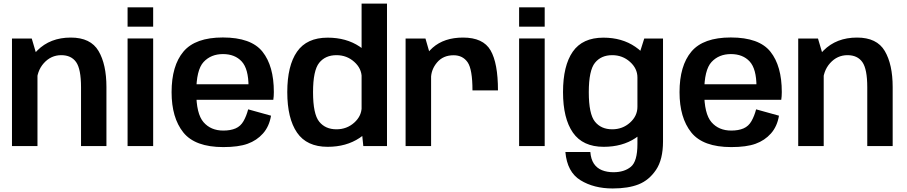

<svg xmlns="http://www.w3.org/2000/svg" viewBox="-20 -805 4996 1058"><path d="M46 0H186.5V-486L155 -592.5H46ZM426.5 0H566.5V-325.5Q566.5 -450 523 -524Q479.5 -598 370 -598Q256.5 -598 185.2 -526.5Q114 -455 114 -379L182 -344Q182 -413 221.5 -457Q261 -501 317.5 -501Q372.5 -501 399.5 -462.8Q426.5 -424.5 426.5 -324Z M683 0H824V-593H683ZM683 -764.5V-658H824V-764.5Z M1210.5 5.5V-85.5Q1141.5 -85.5 1101.5 -131.8Q1061.5 -178 1061.5 -297Q1061.5 -420 1102 -463.5Q1142.5 -507 1208.5 -507Q1274.5 -507 1312 -466.2Q1349.5 -425.5 1349.5 -327.5L1355.5 -340.5H1048V-255H1486Q1489 -274 1489 -298Q1489 -441.5 1426.5 -520Q1364 -598.5 1208 -598.5Q1056.5 -598.5 991 -520.8Q925.5 -443 925.5 -297Q925.5 -156 990.2 -75.2Q1055 5.5 1210.5 5.5ZM1210.5 -85.5V5.5Q1294 5.5 1344.5 -12.8Q1395 -31 1429.2 -69.5Q1463.5 -108 1473.5 -167.5L1347.5 -202.5Q1338 -166 1322 -137.8Q1306 -109.5 1278.2 -97.5Q1250.5 -85.5 1210.5 -85.5Z M1982 0H2112.5V-785H1972.5V-92.5ZM1785.5 4Q1888 4 1961.5 -45Q2035 -94 2035 -151L1973 -216.5Q1973 -166 1932 -129.2Q1891 -92.5 1834 -92.5Q1773 -92.5 1739 -134.5Q1705 -176.5 1705 -297Q1705 -417 1739 -459Q1773 -501 1834 -501Q1891 -501 1932 -464.2Q1973 -427.5 1973 -378L2035 -442.5Q2035 -499.5 1961.5 -548.5Q1888 -597.5 1785.5 -597.5Q1670.5 -597.5 1616.8 -520.2Q1563 -443 1563 -297.5Q1563 -152.5 1616.8 -74.2Q1670.5 4 1785.5 4Z M2583.5 -307H2724Q2724 -457 2683.2 -527.5Q2642.5 -598 2531.5 -598Q2427.5 -598 2364.2 -542.2Q2301 -486.5 2301 -405.5L2355 -371.5Q2355 -421.5 2388.5 -461Q2422 -500.5 2479.5 -500.5Q2530 -500.5 2556.8 -461.8Q2583.5 -423 2583.5 -307ZM2215 0H2355.5V-485L2324.5 -592.5H2215Z M2840.5 0H2981.5V-593H2840.5ZM2840.5 -764.5V-658H2981.5V-764.5Z M3356 233.5Q3442 233.5 3499.2 210.8Q3556.5 188 3595 131Q3633.5 74 3633.5 -26V-592.5H3530L3492.5 -474V-11.5Q3492.5 84.5 3456.2 114.2Q3420 144 3360.5 144Q3325 144 3297 132.8Q3269 121.5 3252.5 96.8Q3236 72 3233 32.5H3095.5Q3105 143 3178.8 188.2Q3252.5 233.5 3356 233.5ZM3306.5 4Q3409 4 3481.8 -44.2Q3554.5 -92.5 3554.5 -151L3492.5 -216.5Q3492.5 -166 3451.5 -129.2Q3410.5 -92.5 3353.5 -92.5Q3292.5 -92.5 3258.5 -134.5Q3224.5 -176.5 3224.5 -297Q3224.5 -417 3258.5 -459Q3292.5 -501 3353.5 -501Q3410.5 -501 3451.5 -464.2Q3492.5 -427.5 3492.5 -378L3554.5 -439.5Q3554.5 -496.5 3481 -547Q3407.5 -597.5 3305 -597.5Q3190 -597.5 3136.2 -520.2Q3082.5 -443 3082.5 -297.5Q3082.5 -152.5 3137 -74.2Q3191.5 4 3306.5 4Z M4009.5 5.5V-85.5Q3940.5 -85.5 3900.5 -131.8Q3860.5 -178 3860.5 -297Q3860.5 -420 3901 -463.5Q3941.5 -507 4007.5 -507Q4073.5 -507 4111 -466.2Q4148.5 -425.5 4148.5 -327.5L4154.5 -340.5H3847V-255H4285Q4288 -274 4288 -298Q4288 -441.5 4225.5 -520Q4163 -598.5 4007 -598.5Q3855.5 -598.5 3790 -520.8Q3724.5 -443 3724.5 -297Q3724.5 -156 3789.2 -75.2Q3854 5.5 4009.5 5.5ZM4009.5 -85.5V5.5Q4093 5.5 4143.5 -12.8Q4194 -31 4228.2 -69.5Q4262.5 -108 4272.5 -167.5L4146.5 -202.5Q4137 -166 4121 -137.8Q4105 -109.5 4077.2 -97.5Q4049.5 -85.5 4009.5 -85.5Z M4378.5 0H4519V-486L4487.5 -592.5H4378.5ZM4759 0H4899V-325.5Q4899 -450 4855.5 -524Q4812 -598 4702.5 -598Q4589 -598 4517.8 -526.5Q4446.5 -455 4446.5 -379L4514.5 -344Q4514.5 -413 4554 -457Q4593.5 -501 4650 -501Q4705 -501 4732 -462.8Q4759 -424.5 4759 -324Z"/></svg>

Font: Anybody UltraCondensed Thin SemiBold
Style: Regular
Weight: 600
Version: Version 1.111